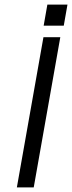

<svg xmlns="http://www.w3.org/2000/svg" viewBox="-20 -811 312 831"><path d="M185 -791H272L256 -700H169ZM168 -650H241L126 0H53Z"/></svg>

Font: Overused Grotesk
Style: Italic
Weight: 400
Italic angle: -10°
Version: Version 0.003